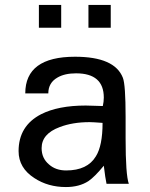

<svg xmlns="http://www.w3.org/2000/svg" viewBox="-20 -742 605 775"><path d="M427 -630H337V-722H427ZM227 -630H137V-722H227ZM500 0H410Q405 -23 399 -73Q362 -28 337 -11Q300 13 246 13Q174 13 119 -23Q55 -64 55 -132Q55 -234 146 -281Q215 -316 326 -316Q338 -316 361.5 -315Q385 -314 395 -314Q399 -332 399 -348Q399 -446 287 -446Q241 -446 212 -429Q175 -408 175 -365H82Q82 -513 283 -513Q443 -513 476 -428Q487 -400 487 -270V-183Q487 -36 500 0ZM394 -246Q354 -249 342 -249Q273 -249 221 -229Q148 -202 148 -144Q148 -103 178 -78Q205 -54 247 -54Q333 -54 367 -111Q394 -154 394 -246Z"/></svg>

Font: Mingzat
Style: Regular
Weight: 400
Designer: Jason Glavy (Lepcha), Lorna Priest (Lepcha additions), Walt Agee (Sophia), Victor Gaultney (Sophia)
Foundry: SIL International
Version: Version 0.100